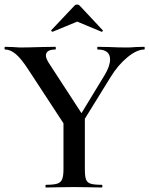

<svg xmlns="http://www.w3.org/2000/svg" viewBox="-20 -833 663 853"><path d="M469 -569Q469 -613 414 -613Q412 -613 412 -619Q412 -625 414 -625L466 -624Q508 -622 543 -622Q560 -622 584 -624L621 -625Q623 -625 623 -619Q623 -613 621 -613Q588 -613 546 -578.5Q504 -544 471 -490L332 -265L312 -281L444 -498Q469 -539 469 -569ZM3 -613Q0 -613 0 -619Q0 -625 3 -625L36 -624Q58 -622 68 -622Q101 -622 163 -624L226 -625Q228 -625 228 -619Q228 -613 226 -613Q184 -613 184 -586Q184 -574 197 -553L350 -318L270 -273L109 -519Q75 -572 50.5 -592.5Q26 -613 3 -613ZM357 -319V-81Q357 -50 362 -36Q367 -22 382.5 -17Q398 -12 432 -12Q435 -12 435 -6Q435 0 432 0Q400 0 382 -1L309 -2L237 -1Q217 0 184 0Q182 0 182 -6Q182 -12 184 -12Q218 -12 234 -17Q250 -22 256 -36.5Q262 -51 262 -81V-310ZM323 -813Q329 -813 334 -808L436 -699Q437 -699 437 -697Q437 -695 434.5 -693Q432 -691 431 -692L323 -737L214 -692Q212 -691 209 -694.5Q206 -698 208 -699L311 -808Q316 -813 323 -813Z"/></svg>

Font: Cormorant Garamond SemiBold
Style: Regular
Weight: 600
Designer: Christian Thalmann (Catharsis Fonts)
Foundry: Catharsis Fonts
Version: Version 4.000